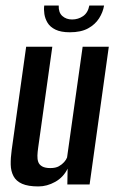

<svg xmlns="http://www.w3.org/2000/svg" viewBox="-20 -663 421 690"><path d="M118 7Q81 7 59.5 -2.5Q38 -12 28.5 -30Q19 -48 18.5 -71.5Q18 -95 22 -124L74 -495H168L117 -131Q115 -117 114.5 -104Q114 -91 117.5 -81Q121 -71 131.5 -65Q142 -59 161 -59Q180 -59 191.5 -65.5Q203 -72 210.5 -80.5Q218 -89 221 -97L277 -495H371L302 0H222L223 -57Q208 -26 178.5 -9.5Q149 7 118 7ZM231 -547Q199 -547 179.5 -556.5Q160 -566 151 -581Q142 -596 139.5 -612.5Q137 -629 139 -643H191Q190 -618 204 -605.5Q218 -593 239 -593Q261 -593 278.5 -605Q296 -617 301 -643H354Q350 -619 336 -597Q322 -575 296.5 -561Q271 -547 231 -547Z"/></svg>

Font: Alumni Sans Thin SemiBold
Style: Italic
Weight: 600
Italic angle: -8°
Version: Version 1.016